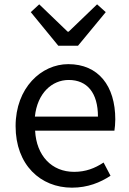

<svg xmlns="http://www.w3.org/2000/svg" viewBox="-20 -853 594 886"><path d="M312 13C385 13 443 -11 490 -42L458 -103C417 -76 375 -60 322 -60C219 -60 148 -134 142 -250H508C510 -264 512 -282 512 -302C512 -457 434 -557 295 -557C171 -557 52 -448 52 -271C52 -92 167 13 312 13ZM141 -315C152 -423 220 -484 297 -484C382 -484 432 -425 432 -315ZM249 -642H340L468 -797L428 -833L297 -707H292L161 -833L122 -797Z"/></svg>

Font: ChiuKong Gothic CL
Style: Regular
Weight: 400
Designer: Ryoko NISHIZUKA 西塚涼子 (kana, bopomofo & ideographs); Paul D. Hunt (Latin, Greek & Cyrillic); Sandoll Communications 산돌커뮤니
Foundry: Adobe
Version: Version 1.300